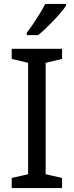

<svg xmlns="http://www.w3.org/2000/svg" viewBox="-20 -964 379 984"><path d="M298 0H40V-52L124 -71V-642L40 -662V-714H298V-662L214 -642V-71L298 -52ZM318 -934Q309 -920 292 -900Q275 -880 254.5 -858.5Q234 -837 213.5 -817.5Q193 -798 175 -784H117V-796Q132 -815 149.5 -841Q167 -867 184 -894.5Q201 -922 212 -944H318Z"/></svg>

Font: Noto Sans Thaana
Style: Regular
Weight: 400
Designer: Monotype Design Team
Foundry: Monotype Imaging Inc.
Version: Version 2.001